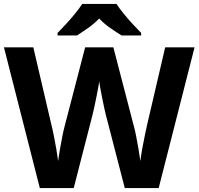

<svg xmlns="http://www.w3.org/2000/svg" viewBox="-20 -954 1007 974"><path d="M967 -714 785 0H613L516 -375Q513 -386 508.5 -408Q504 -430 498.5 -456Q493 -482 489 -505.5Q485 -529 483 -542Q482 -529 477.5 -505.5Q473 -482 468 -456.5Q463 -431 458 -408.5Q453 -386 450 -374L354 0H182L0 -714H149L240 -324Q246 -301 253 -266Q260 -231 266 -196Q272 -161 275 -137Q278 -162 284 -196.5Q290 -231 296.5 -263.5Q303 -296 308 -314L412 -714H555L659 -314Q664 -297 670.5 -264Q677 -231 683 -196Q689 -161 692 -137Q695 -162 701 -196.5Q707 -231 714.5 -266Q722 -301 727 -324L818 -714ZM571 -934Q585 -912 607.5 -884.5Q630 -857 654 -831Q678 -805 696 -787V-774H597Q571 -790 540 -811.5Q509 -833 483 -860Q457 -833 427 -812Q397 -791 371 -774H272V-787Q291 -806 314.5 -831.5Q338 -857 360.5 -884.5Q383 -912 397 -934Z"/></svg>

Font: Noto Sans Duployan
Style: Bold
Weight: 700
Designer: David Corbett
Foundry: David Corbett
Version: Version 3.001